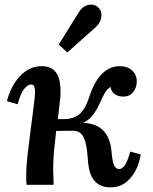

<svg xmlns="http://www.w3.org/2000/svg" viewBox="-20 -796 659 827"><path d="M95 0Q93 -12 93 -23Q93 -34 93 -44Q93 -80 99 -132Q105 -184 112 -237Q119 -290 124.5 -333.5Q130 -377 131 -396Q131 -412 128 -422Q125 -432 113 -432Q100 -432 84.5 -413.5Q69 -395 56 -347L10 -360Q14 -380 25.5 -406Q37 -432 55.5 -456Q74 -480 100 -495.5Q126 -511 160 -511Q204 -511 224 -480Q244 -449 240 -379Q238 -357 235 -333Q232 -309 229 -283H255Q294 -283 320 -302.5Q346 -322 364 -377Q407 -511 497 -511Q528 -511 548.5 -493Q569 -475 569 -445Q569 -419 554 -399.5Q539 -380 511 -380Q489 -380 474 -390.5Q459 -401 456 -422Q442 -412 433 -398Q424 -384 412 -356Q397 -322 379 -299.5Q361 -277 338 -267Q397 -264 426 -232.5Q455 -201 460 -146Q464 -100 471.5 -84Q479 -68 493 -68Q504 -67 516 -82Q528 -97 541 -143L586 -131Q582 -99 566.5 -66.5Q551 -34 523.5 -11.5Q496 11 455 11Q411 11 386.5 -17.5Q362 -46 358 -113Q354 -177 340 -205Q326 -233 293 -233L222 -232Q217 -190 213 -148Q209 -106 209 -70Q209 -51 210 -32.5Q211 -14 211 0ZM270 -570 233 -604 318 -741Q336 -770 361 -775Q386 -780 402 -765Q420 -749 416.5 -723Q413 -697 389 -676Z"/></svg>

Font: Lora SemiBold
Style: Italic
Weight: 600
Italic angle: -3°
Designer: Olga Karpushina, Alexei Vanyashin (Cyrillic)
Foundry: Cyreal
Version: Version 3.011; ttfautohint (v1.8.4.7-5d5b)